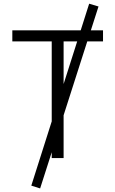

<svg xmlns="http://www.w3.org/2000/svg" viewBox="-20 -858 626 1042"><path d="M197.8 164.6 260.7 -31.7V0H325.2V-232.4L453.6 -633.3H539.1V-693.4H473.1L514.6 -822.8L463.9 -837.9L418 -693.4H46.9V-633.3H260.7V-199.2L149.9 149.4ZM325.2 -401.9V-633.3H398.9Z"/></svg>

Font: Cascadia Mono Light
Style: Regular
Weight: 300
Monospace: yes
Designer: Aaron Bell
Foundry: Saja Typeworks
Version: Version 2404.023